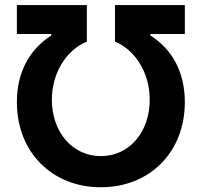

<svg xmlns="http://www.w3.org/2000/svg" viewBox="-20 -748 816 777"><path d="M48.3 -334.5C48.3 -132.8 189.9 9.8 388.2 9.8C586.4 9.8 728 -132.8 728 -334.5C728 -460 673.8 -550.8 588.4 -604.5V-610.4H728V-727.5H445.3V-579.6C525.4 -546.9 585.9 -455.6 585.9 -344.2C585.9 -214.4 503.9 -116.2 388.2 -116.2C272.5 -116.2 189.9 -214.4 189.9 -344.2C189.9 -455.6 251 -546.9 331.5 -579.6V-727.5H48.3V-610.4H187.5V-604.5C102.5 -549.8 48.3 -460 48.3 -334.5Z"/></svg>

Font: Raveo SemiBold
Style: Regular
Weight: 600
Designer: Jakub Foglar, Rasmus Andersson (Inter)
Foundry: Jakubfoglar.com
Version: Version 1.100;Glyphs 3.2.3 (3260)